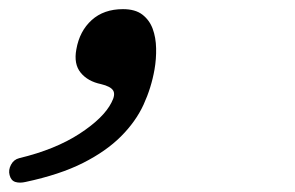

<svg xmlns="http://www.w3.org/2000/svg" viewBox="-25 -175 645 420"><path d="M31 223Q18 226 8.5 223Q-1 220 -4 208Q-7 197 -1 185.5Q5 174 17 171Q96 152 149 117.5Q202 83 219 49Q228 32 222.5 23Q217 14 196 9Q167 3 151.5 -16Q136 -35 142 -67Q149 -107 175.5 -131Q202 -155 244 -155Q271 -155 286.5 -143Q302 -131 309 -112Q316 -93 316.5 -69.5Q317 -46 313 -23Q306 17 289 54Q272 91 239.5 123.5Q207 156 156.5 181.5Q106 207 31 223Z"/></svg>

Font: Maple Mono
Style: Italic
Weight: 400
Italic angle: -10°
Monospace: yes
Designer: subframe7536
Version: Version 7.300